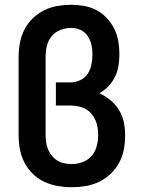

<svg xmlns="http://www.w3.org/2000/svg" viewBox="-20 -772 590 804"><path d="M281 12Q251 12 222 7Q193 2 166 -10.5Q139 -23 117.5 -44Q96 -65 82.5 -91Q69 -117 63.5 -146.5Q58 -176 58 -205V-535Q58 -564 63.5 -593Q69 -622 82.5 -648.5Q96 -675 117.5 -695.5Q139 -716 165 -729Q191 -742 220.5 -747Q250 -752 279 -752Q306 -752 333.5 -747Q361 -742 385 -729Q409 -716 428 -695.5Q447 -675 459 -650.5Q471 -626 475.5 -598.5Q480 -571 480 -544Q480 -520 476 -496Q472 -472 461.5 -450.5Q451 -429 434 -411Q417 -393 396 -382Q421 -370 442.5 -352.5Q464 -335 478.5 -311Q493 -287 498.5 -260Q504 -233 504 -205Q504 -175 498.5 -146Q493 -117 479 -91Q465 -65 443.5 -44.5Q422 -24 395.5 -11Q369 2 339.5 7Q310 12 281 12ZM281 -85Q304 -85 326.5 -93.5Q349 -102 364 -119.5Q379 -137 385 -160Q391 -183 391 -207Q391 -223 388.5 -239Q386 -255 379.5 -269.5Q373 -284 362 -296.5Q351 -309 337 -316.5Q323 -324 307 -327Q291 -330 275 -330H214V-427H275Q296 -427 315.5 -436Q335 -445 346.5 -462Q358 -479 362.5 -500Q367 -521 367 -542Q367 -556 365.5 -569.5Q364 -583 359.5 -596Q355 -609 347.5 -620.5Q340 -632 329 -640Q318 -648 305 -651.5Q292 -655 278 -655Q255 -655 233 -646.5Q211 -638 196.5 -620.5Q182 -603 176.5 -580.5Q171 -558 171 -535V-205Q171 -190 173.5 -174.5Q176 -159 182 -145Q188 -131 198 -119Q208 -107 221.5 -99Q235 -91 250 -88Q265 -85 281 -85Z"/></svg>

Font: Lode
Style: Bold
Weight: 700
Monospace: yes
Designer: Belleve Invis
Foundry: Belleve Invis
Version: Version 29.2.0; ttfautohint (v1.8.3)